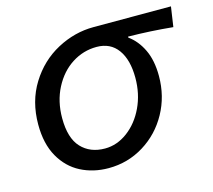

<svg xmlns="http://www.w3.org/2000/svg" viewBox="-84 -638 836 752"><g transform="rotate(-15 334.0 -261.5)"><path d="M46 -223Q46 -317 90.5 -388.5Q135 -460 206 -498Q277 -536 354 -536H668L656 -455Q565 -464 475 -465V-461Q510 -436 531 -392Q552 -348 552 -285Q552 -203 514.5 -135Q477 -67 412 -27Q347 13 269 13Q207 13 156.5 -13Q106 -39 76 -92Q46 -145 46 -223ZM461 -302Q461 -375 431 -416.5Q401 -458 345 -458Q291 -458 245 -428.5Q199 -399 171 -345Q143 -291 143 -223Q143 -142 179 -103.5Q215 -65 275 -65Q324 -65 367 -97Q410 -129 435.5 -183Q461 -237 461 -302Z"/></g></svg>

Font: Nebula Sans Medium
Style: Regular
Weight: 500
Italic angle: -9°
Designer: Paul D. Hunt for Adobe (as Source Sans)
Foundry: Nebula Entertainment & Broadcasting LLC
Version: Version 1.010